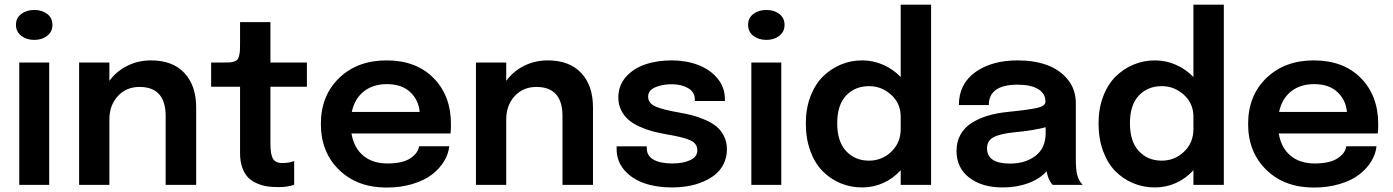

<svg xmlns="http://www.w3.org/2000/svg" viewBox="-20 -802 6042 833"><path d="M128.9 -628.9Q95.2 -628.9 72.3 -646.5Q49.3 -664.1 49.3 -694.3Q49.3 -724.1 72.3 -741.5Q95.2 -758.8 128.9 -758.8Q162.1 -758.8 184.8 -741.5Q207.5 -724.1 207.5 -694.3Q207.5 -664.1 184.8 -646.5Q162.1 -628.9 128.9 -628.9ZM63.5 0V-530.8H193.4V0Z M323.2 0V-530.8H454.6V-451.2Q485.4 -493.2 532.5 -516.6Q579.6 -540 634.8 -540Q729 -540 780 -485.4Q831.1 -430.7 831.1 -335.9V0H698.7V-298.3Q698.7 -424.8 585.4 -424.8Q527.8 -424.8 491.2 -385Q454.6 -345.2 454.6 -283.7V0Z M1188 9.8Q1162.6 9.8 1141.1 6.8Q1119.6 3.9 1096.7 -5.6Q1073.7 -15.1 1057.9 -30.5Q1042 -45.9 1031.7 -73.2Q1021.5 -100.6 1021.5 -136.7V-425.8H896V-530.8H946.8Q966.3 -530.8 976.6 -531.2Q986.8 -531.7 996.6 -535.4Q1006.3 -539.1 1010.3 -543.7Q1014.2 -548.3 1017.3 -560.1Q1020.5 -571.8 1021 -585Q1021.5 -598.1 1021.5 -621.6V-706.1H1153.3V-530.8H1311.5V-425.8H1153.3V-176.3Q1153.3 -134.3 1163.6 -114.5Q1173.8 -94.7 1205.1 -94.7Q1235.4 -94.7 1256.3 -103.5V-0.5Q1228.5 9.8 1188 9.8Z M1929.2 -167.5Q1925.8 -133.8 1906.5 -102.1Q1887.2 -70.3 1854 -44.7Q1820.8 -19 1769.5 -3.7Q1718.3 11.7 1657.2 11.7Q1529.8 11.7 1450.9 -65.2Q1372.1 -142.1 1372.1 -264.2Q1372.1 -387.2 1451.4 -463.6Q1530.8 -540 1657.2 -540Q1785.2 -540 1860.8 -463.6Q1936.5 -387.2 1936.5 -263.2Q1936.5 -236.8 1934.6 -223.1H1504.9Q1515.1 -161.1 1555.7 -127Q1596.2 -92.8 1661.6 -92.8Q1726.1 -92.8 1760.3 -115.2Q1794.4 -137.7 1797.9 -167.5ZM1658.7 -437Q1598.6 -437 1558.6 -405.5Q1518.6 -374 1506.3 -316.4H1800.8Q1796.4 -367.7 1759.8 -402.3Q1723.1 -437 1658.7 -437Z M2044.9 0V-530.8H2176.3V-451.2Q2207 -493.2 2254.2 -516.6Q2301.3 -540 2356.4 -540Q2450.7 -540 2501.7 -485.4Q2552.7 -430.7 2552.7 -335.9V0H2420.4V-298.3Q2420.4 -424.8 2307.1 -424.8Q2249.5 -424.8 2212.9 -385Q2176.3 -345.2 2176.3 -283.7V0Z M2893.1 11.2Q2828.1 11.2 2775.1 -7.1Q2722.2 -25.4 2688.7 -64Q2655.3 -102.5 2655.3 -155.3V-167H2786.1V-158.2Q2786.1 -126 2815.4 -109.4Q2844.7 -92.8 2897.5 -92.8Q2943.4 -92.8 2974.4 -107.2Q3005.4 -121.6 3005.4 -149.4Q3005.4 -179.2 2975.6 -193.1Q2945.8 -207 2871.6 -219.2Q2838.4 -225.1 2810.8 -232.4Q2783.2 -239.7 2754.6 -252.7Q2726.1 -265.6 2706.8 -282.2Q2687.5 -298.8 2675 -323.7Q2662.6 -348.6 2662.6 -378.9Q2662.6 -429.7 2694.3 -466.8Q2726.1 -503.9 2777.8 -522Q2829.6 -540 2894.5 -540Q2956.1 -540 3008.1 -520.5Q3060.1 -501 3092.5 -462.2Q3125 -423.3 3125 -372.1V-363.8H2994.6V-370.6Q2994.6 -402.8 2965.3 -419.7Q2936 -436.5 2894.5 -436.5Q2853.5 -436.5 2822.8 -423.3Q2792 -410.2 2792 -382.3Q2792 -354.5 2823.5 -340.3Q2855 -326.2 2922.4 -314.5Q2956.1 -308.6 2981.9 -302Q3007.8 -295.4 3037.8 -282.7Q3067.9 -270 3087.6 -253.9Q3107.4 -237.8 3120.6 -212.2Q3133.8 -186.5 3133.8 -154.3Q3133.8 -120.6 3120.4 -92.5Q3106.9 -64.5 3084.2 -45.7Q3061.5 -26.9 3030.5 -13.7Q2999.5 -0.5 2965.1 5.4Q2930.7 11.2 2893.1 11.2Z M3305.2 -628.9Q3271.5 -628.9 3248.5 -646.5Q3225.6 -664.1 3225.6 -694.3Q3225.6 -724.1 3248.5 -741.5Q3271.5 -758.8 3305.2 -758.8Q3338.4 -758.8 3361.1 -741.5Q3383.8 -724.1 3383.8 -694.3Q3383.8 -664.1 3361.1 -646.5Q3338.4 -628.9 3305.2 -628.9ZM3239.7 0V-530.8H3369.6V0Z M3720.2 11.2Q3670.4 11.2 3626.5 -7.1Q3582.5 -25.4 3548.8 -59.6Q3515.1 -93.8 3495.6 -147.2Q3476.1 -200.7 3476.1 -267.1Q3476.1 -331.1 3496.1 -383.5Q3516.1 -436 3550 -469.7Q3584 -503.4 3627.9 -521.7Q3671.9 -540 3720.2 -540Q3768.1 -540 3811.5 -521Q3855 -502 3887.7 -467.8V-781.7H4019.5V0H3887.7V-63.5Q3855.5 -27.8 3812.3 -8.3Q3769 11.2 3720.2 11.2ZM3750.5 -105Q3806.2 -105 3846.9 -143.8Q3887.7 -182.6 3887.7 -241.7V-295.9Q3887.7 -353 3846.4 -390.6Q3805.2 -428.2 3750.5 -428.2Q3689.5 -428.2 3650.9 -387.5Q3612.3 -346.7 3612.3 -267.1Q3612.3 -188 3650.9 -146.5Q3689.5 -105 3750.5 -105Z M4330.6 11.2Q4240.2 11.2 4185.1 -31.2Q4129.9 -73.7 4129.9 -147.5Q4129.9 -187 4147 -217.8Q4164.1 -248.5 4195.1 -268.3Q4226.1 -288.1 4264.9 -299.8Q4303.7 -311.5 4352.1 -316.4Q4449.2 -326.2 4482.4 -334.5Q4515.6 -342.8 4515.6 -360.4V-361.3Q4515.6 -396.5 4484.1 -415.5Q4452.6 -434.6 4395 -434.6Q4270 -434.6 4270 -346.2H4140.1Q4140.1 -437.5 4211.2 -488.8Q4282.2 -540 4396 -540Q4466.3 -540 4522 -520Q4577.6 -500 4612.5 -457Q4647.5 -414.1 4647.5 -354V-111.8Q4647.5 -64.9 4653.8 -42Q4661.1 -16.1 4677.2 0H4546.9Q4534.7 -12.2 4525.9 -37.6Q4523.4 -44.9 4520.5 -58.6Q4491.2 -25.9 4441.2 -7.3Q4391.1 11.2 4330.6 11.2ZM4362.3 -92.3Q4428.7 -92.3 4472.7 -126Q4516.6 -159.7 4516.6 -225.1V-250Q4464.4 -235.8 4380.4 -228Q4318.4 -221.7 4290.3 -206.5Q4262.2 -191.4 4262.2 -158.7Q4262.2 -92.3 4362.3 -92.3Z M4990.2 11.2Q4940.4 11.2 4896.5 -7.1Q4852.5 -25.4 4818.8 -59.6Q4785.2 -93.8 4765.6 -147.2Q4746.1 -200.7 4746.1 -267.1Q4746.1 -331.1 4766.1 -383.5Q4786.1 -436 4820.1 -469.7Q4854 -503.4 4897.9 -521.7Q4941.9 -540 4990.2 -540Q5038.1 -540 5081.5 -521Q5125 -502 5157.7 -467.8V-781.7H5289.6V0H5157.7V-63.5Q5125.5 -27.8 5082.3 -8.3Q5039.1 11.2 4990.2 11.2ZM5020.5 -105Q5076.2 -105 5116.9 -143.8Q5157.7 -182.6 5157.7 -241.7V-295.9Q5157.7 -353 5116.5 -390.6Q5075.2 -428.2 5020.5 -428.2Q4959.5 -428.2 4920.9 -387.5Q4882.3 -346.7 4882.3 -267.1Q4882.3 -188 4920.9 -146.5Q4959.5 -105 5020.5 -105Z M5952.1 -167.5Q5948.7 -133.8 5929.4 -102.1Q5910.2 -70.3 5877 -44.7Q5843.8 -19 5792.5 -3.7Q5741.2 11.7 5680.2 11.7Q5552.7 11.7 5473.9 -65.2Q5395 -142.1 5395 -264.2Q5395 -387.2 5474.4 -463.6Q5553.7 -540 5680.2 -540Q5808.1 -540 5883.8 -463.6Q5959.5 -387.2 5959.5 -263.2Q5959.5 -236.8 5957.5 -223.1H5527.8Q5538.1 -161.1 5578.6 -127Q5619.1 -92.8 5684.6 -92.8Q5749 -92.8 5783.2 -115.2Q5817.4 -137.7 5820.8 -167.5ZM5681.6 -437Q5621.6 -437 5581.5 -405.5Q5541.5 -374 5529.3 -316.4H5823.7Q5819.3 -367.7 5782.7 -402.3Q5746.1 -437 5681.6 -437Z"/></svg>

Font: Epilogue SemiBold
Style: Regular
Weight: 600
Designer: Tyler Finck
Foundry: Etcetera Type Co
Version: Version 2.112